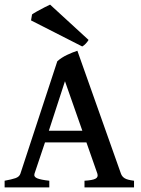

<svg xmlns="http://www.w3.org/2000/svg" viewBox="-20 -811 610 831"><path d="M174.8 -194.8 129.4 -59.6Q125 -45.9 140.9 -39.3Q156.7 -32.7 193.4 -28.8V0H0V-28.8Q30.3 -34.2 47.1 -40Q64 -45.9 68.4 -59.6L228 -545.9Q246.1 -562 270.5 -573.5Q294.9 -585 314.9 -591.3L503.4 -59.6Q507.8 -46.9 519.5 -39.6Q531.2 -32.2 560.1 -28.8V0H345.7V-28.8Q380.4 -30.8 393.3 -37.6Q406.2 -44.4 401.4 -59.6L354 -194.8ZM336.4 -245.1 261.2 -459.5 191.4 -245.1ZM363.3 -638.2Q358.9 -630.4 351.1 -622.1Q343.3 -613.8 335.9 -609.9L114.3 -722.7L118.7 -748.5Q123.5 -752.4 139.6 -761.5Q155.8 -770.5 172.9 -779.3Q189.9 -788.1 196.8 -791Z"/></svg>

Font: Dai Banna SIL Medium
Style: Regular
Weight: 500
Designer: Victor Gaultney
Foundry: SIL International
Version: Version 4.000